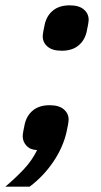

<svg xmlns="http://www.w3.org/2000/svg" viewBox="-57 -554 380 719"><path d="M129 -160Q164 -160 182 -144.5Q200 -129 200 -106Q200 -100 197.5 -86Q195 -72 192 -59Q179 -2 142.5 52Q106 106 54 145H-37Q2 112 32.5 79.5Q63 47 82 8Q56 7 42 -8.5Q28 -24 28 -44Q28 -50 30.5 -64Q33 -78 36 -91Q44 -123 67.5 -141.5Q91 -160 129 -160ZM174 -364Q139 -364 121 -379.5Q103 -395 103 -418Q103 -424 105.5 -438Q108 -452 111 -465Q119 -497 142.5 -515.5Q166 -534 204 -534Q239 -534 257 -518.5Q275 -503 275 -480Q275 -474 272.5 -460Q270 -446 267 -433Q259 -401 235.5 -382.5Q212 -364 174 -364Z"/></svg>

Font: IBM Plex Sans Cond
Style: Bold Italic
Weight: 700
Width: 3
Italic angle: -11°
Designer: Mike Abbink, Paul van der Laan, Pieter van Rosmalen
Foundry: Bold Monday
Version: Version 1.3